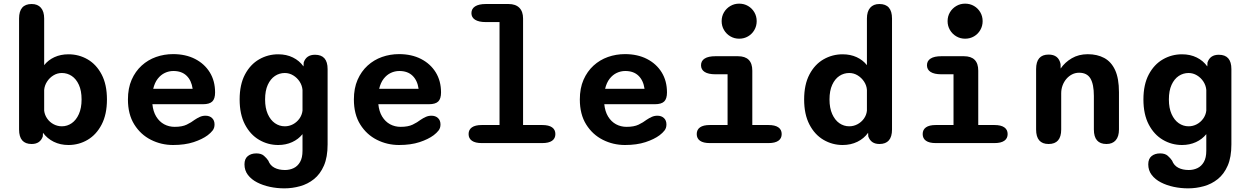

<svg xmlns="http://www.w3.org/2000/svg" viewBox="-20 -784 6849 1052"><path d="M153.5 5Q84.5 5 84.5 -74.5V-682.5Q84.5 -762 153.5 -762Q186.5 -762 204.2 -741.5Q222 -721 222 -682.5V-427Q244 -455 278.2 -470.8Q312.5 -486.5 355 -486.5Q412 -486.5 460 -458.8Q508 -431 537 -375.8Q566 -320.5 566 -239Q566 -157.5 537 -101.8Q508 -46 460 -17.8Q412 10.5 355 10.5Q310.5 10.5 274.5 -7.2Q238.5 -25 215.5 -56.5L214.5 -36.5Q200 5 153.5 5ZM222 -177.5Q225 -153.5 238.8 -134Q252.5 -114.5 273.8 -103.2Q295 -92 319 -92Q348.5 -92 373 -109Q397.5 -126 412.2 -159Q427 -192 427 -239Q427 -287 412.2 -319.2Q397.5 -351.5 373 -367.8Q348.5 -384 319 -384Q294 -384 272.8 -371Q251.5 -358 237.8 -336.8Q224 -315.5 222 -291Z M928.5 10.5Q863.5 10.5 807 -18Q750.5 -46.5 715.8 -102Q681 -157.5 681 -239Q681 -300.5 701.2 -346.8Q721.5 -393 756 -424.5Q790.5 -456 835 -471.8Q879.5 -487.5 928.5 -487.5Q997 -487.5 1048.8 -461Q1100.5 -434.5 1129.5 -387.5Q1158.5 -340.5 1158.5 -277.5Q1158.5 -243 1143.2 -228Q1128 -213 1092 -213H815Q819 -173 836 -145.2Q853 -117.5 879.2 -103.2Q905.5 -89 937 -89Q978 -89 1003.2 -101.2Q1028.5 -113.5 1046.5 -127.5Q1060.5 -137 1075 -143.5Q1089.5 -150 1106 -150Q1128 -150 1141.8 -137.2Q1155.5 -124.5 1155.5 -102Q1155.5 -82.5 1145 -69Q1134.5 -55.5 1118 -43Q1088.5 -21 1040.8 -5.2Q993 10.5 928.5 10.5ZM819.5 -297.5H1035.5Q1029 -343.5 1002.2 -369.2Q975.5 -395 930 -395Q905.5 -395 883.2 -384.5Q861 -374 844.2 -352.5Q827.5 -331 819.5 -297.5Z M1538 248Q1497.5 248 1458.8 239.8Q1420 231.5 1388.5 215.2Q1357 199 1338.2 174.2Q1319.5 149.5 1319.5 116.5Q1319.5 86 1337.8 71.2Q1356 56.5 1384.5 56.5Q1411.5 56.5 1426.2 69.5Q1441 82.5 1450 96Q1460 122.5 1483.8 135Q1507.5 147.5 1541.5 147.5Q1567 147.5 1588.8 137.2Q1610.5 127 1624 103.8Q1637.5 80.5 1637.5 42V-49Q1615 -21 1580.5 -5.2Q1546 10.5 1504.5 10.5Q1448 10.5 1399.8 -17.8Q1351.5 -46 1322.2 -101.8Q1293 -157.5 1293 -239Q1293 -320.5 1322.2 -375.8Q1351.5 -431 1399.8 -458.8Q1448 -486.5 1504.5 -486.5Q1549.5 -486.5 1585 -469Q1620.5 -451.5 1643 -420L1644 -441.5Q1658 -484 1706 -484Q1775 -484 1775 -405.5V7.5Q1775 77 1754.8 123.5Q1734.5 170 1700.5 197.2Q1666.5 224.5 1624.2 236.2Q1582 248 1538 248ZM1540.5 -92Q1564.5 -92 1585.5 -103.2Q1606.5 -114.5 1620.5 -134Q1634.5 -153.5 1637.5 -177.5V-291Q1635.5 -315.5 1621.8 -336.8Q1608 -358 1586.5 -371Q1565 -384 1540.5 -384Q1511 -384 1486.5 -367.8Q1462 -351.5 1447.2 -319.2Q1432.5 -287 1432.5 -239Q1432.5 -192 1447.2 -159Q1462 -126 1486.5 -109Q1511 -92 1540.5 -92Z M2166.5 10.5Q2101.5 10.5 2045 -18Q1988.5 -46.5 1953.8 -102Q1919 -157.5 1919 -239Q1919 -300.5 1939.2 -346.8Q1959.5 -393 1994 -424.5Q2028.5 -456 2073 -471.8Q2117.5 -487.5 2166.5 -487.5Q2235 -487.5 2286.8 -461Q2338.5 -434.5 2367.5 -387.5Q2396.5 -340.5 2396.5 -277.5Q2396.5 -243 2381.2 -228Q2366 -213 2330 -213H2053Q2057 -173 2074 -145.2Q2091 -117.5 2117.2 -103.2Q2143.5 -89 2175 -89Q2216 -89 2241.2 -101.2Q2266.5 -113.5 2284.5 -127.5Q2298.5 -137 2313 -143.5Q2327.5 -150 2344 -150Q2366 -150 2379.8 -137.2Q2393.5 -124.5 2393.5 -102Q2393.5 -82.5 2383 -69Q2372.5 -55.5 2356 -43Q2326.5 -21 2278.8 -5.2Q2231 10.5 2166.5 10.5ZM2057.5 -297.5H2273.5Q2267 -343.5 2240.2 -369.2Q2213.5 -395 2168 -395Q2143.5 -395 2121.2 -384.5Q2099 -374 2082.2 -352.5Q2065.5 -331 2057.5 -297.5Z M2620 0Q2584 0 2565.8 -12.8Q2547.5 -25.5 2547.5 -49.5Q2547.5 -73.5 2565.8 -86.2Q2584 -99 2620 -99H2717V-663H2642Q2603.5 -663 2583.2 -675.8Q2563 -688.5 2563 -712Q2563 -736 2583.2 -749Q2603.5 -762 2642 -762H2766.5Q2805 -762 2825.5 -741.5Q2846 -721 2846 -682.5V-99H2950.5Q2987 -99 3005 -86.2Q3023 -73.5 3023 -49.5Q3023 -25.5 3005 -12.8Q2987 0 2950.5 0Z M3404.5 10.5Q3339.5 10.5 3283 -18Q3226.5 -46.5 3191.8 -102Q3157 -157.5 3157 -239Q3157 -300.5 3177.2 -346.8Q3197.5 -393 3232 -424.5Q3266.5 -456 3311 -471.8Q3355.5 -487.5 3404.5 -487.5Q3473 -487.5 3524.8 -461Q3576.5 -434.5 3605.5 -387.5Q3634.5 -340.5 3634.5 -277.5Q3634.5 -243 3619.2 -228Q3604 -213 3568 -213H3291Q3295 -173 3312 -145.2Q3329 -117.5 3355.2 -103.2Q3381.5 -89 3413 -89Q3454 -89 3479.2 -101.2Q3504.5 -113.5 3522.5 -127.5Q3536.5 -137 3551 -143.5Q3565.5 -150 3582 -150Q3604 -150 3617.8 -137.2Q3631.5 -124.5 3631.5 -102Q3631.5 -82.5 3621 -69Q3610.5 -55.5 3594 -43Q3564.5 -21 3516.8 -5.2Q3469 10.5 3404.5 10.5ZM3295.5 -297.5H3511.5Q3505 -343.5 3478.2 -369.2Q3451.5 -395 3406 -395Q3381.5 -395 3359.2 -384.5Q3337 -374 3320.2 -352.5Q3303.5 -331 3295.5 -297.5Z M3869.5 -99H3966.5V-377H3900Q3861 -377 3841 -389.8Q3821 -402.5 3821 -426.5Q3821 -450.5 3841 -463.2Q3861 -476 3900 -476H4023Q4102 -476 4102 -397V-99H4190.5Q4226.5 -99 4244.8 -86.2Q4263 -73.5 4263 -49.5Q4263 -25.5 4244.8 -12.8Q4226.5 0 4190.5 0H3869.5Q3833.5 0 3815.5 -12.8Q3797.5 -25.5 3797.5 -49.5Q3797.5 -73.5 3815.5 -86.2Q3833.5 -99 3869.5 -99ZM3934 -668Q3934 -695 3947 -716.8Q3960 -738.5 3981.8 -751.2Q4003.5 -764 4030 -764Q4057 -764 4078.8 -751.2Q4100.5 -738.5 4113.2 -716.8Q4126 -695 4126 -668Q4126 -641.5 4113.2 -619.5Q4100.5 -597.5 4078.8 -584.8Q4057 -572 4030 -572Q4003.5 -572 3981.8 -584.8Q3960 -597.5 3947 -619.5Q3934 -641.5 3934 -668Z M4798.5 5Q4752 5 4737.5 -36.5L4736.5 -56.5Q4714 -25 4677.8 -7.2Q4641.5 10.5 4597 10.5Q4540.5 10.5 4492.2 -17.8Q4444 -46 4415 -101.8Q4386 -157.5 4386 -239Q4386 -320.5 4415 -375.8Q4444 -431 4492.2 -458.8Q4540.5 -486.5 4597 -486.5Q4639.5 -486.5 4673.8 -470.8Q4708 -455 4730 -427V-682.5Q4730 -721 4747.8 -741.5Q4765.5 -762 4798.5 -762Q4867.5 -762 4867.5 -682.5V-74.5Q4867.5 5 4798.5 5ZM4730 -177.5V-291Q4728.5 -315.5 4714.5 -336.8Q4700.5 -358 4679.2 -371Q4658 -384 4633 -384Q4603.5 -384 4579 -367.8Q4554.5 -351.5 4539.8 -319.2Q4525 -287 4525 -239Q4525 -192 4539.8 -159Q4554.5 -126 4579 -109Q4603.5 -92 4633 -92Q4657 -92 4678.2 -103.2Q4699.5 -114.5 4713.5 -134Q4727.5 -153.5 4730 -177.5Z M5107.5 -99H5204.5V-377H5138Q5099 -377 5079 -389.8Q5059 -402.5 5059 -426.5Q5059 -450.5 5079 -463.2Q5099 -476 5138 -476H5261Q5340 -476 5340 -397V-99H5428.5Q5464.5 -99 5482.8 -86.2Q5501 -73.5 5501 -49.5Q5501 -25.5 5482.8 -12.8Q5464.5 0 5428.5 0H5107.5Q5071.5 0 5053.5 -12.8Q5035.5 -25.5 5035.5 -49.5Q5035.5 -73.5 5053.5 -86.2Q5071.5 -99 5107.5 -99ZM5172 -668Q5172 -695 5185 -716.8Q5198 -738.5 5219.8 -751.2Q5241.5 -764 5268 -764Q5295 -764 5316.8 -751.2Q5338.5 -738.5 5351.2 -716.8Q5364 -695 5364 -668Q5364 -641.5 5351.2 -619.5Q5338.5 -597.5 5316.8 -584.8Q5295 -572 5268 -572Q5241.5 -572 5219.8 -584.8Q5198 -597.5 5185 -619.5Q5172 -641.5 5172 -668Z M6042.5 5Q5973.5 5 5973.5 -74.5V-258.5Q5973.5 -322 5954.8 -353.8Q5936 -385.5 5892.5 -385.5Q5872 -385.5 5854.2 -376.5Q5836.5 -367.5 5823 -351.8Q5809.5 -336 5802 -315.8Q5794.5 -295.5 5794.5 -273V-74.5Q5794.5 5 5725.5 5Q5657 5 5657 -74.5V-405.5Q5657 -485 5725.5 -485Q5780.5 -485 5791 -433L5791.5 -408.5Q5814.5 -442.5 5852.5 -464.8Q5890.5 -487 5940 -487Q5991.5 -487 6030 -466.5Q6068.5 -446 6089.8 -400.2Q6111 -354.5 6111 -278.5V-74.5Q6111 -36 6093.2 -15.5Q6075.5 5 6042.5 5Z M6490 248Q6449.5 248 6410.8 239.8Q6372 231.5 6340.5 215.2Q6309 199 6290.2 174.2Q6271.5 149.5 6271.5 116.5Q6271.5 86 6289.8 71.2Q6308 56.5 6336.5 56.5Q6363.5 56.5 6378.2 69.5Q6393 82.5 6402 96Q6412 122.5 6435.8 135Q6459.5 147.5 6493.5 147.5Q6519 147.5 6540.8 137.2Q6562.5 127 6576 103.8Q6589.5 80.5 6589.5 42V-49Q6567 -21 6532.5 -5.2Q6498 10.5 6456.5 10.5Q6400 10.5 6351.8 -17.8Q6303.5 -46 6274.2 -101.8Q6245 -157.5 6245 -239Q6245 -320.5 6274.2 -375.8Q6303.5 -431 6351.8 -458.8Q6400 -486.5 6456.5 -486.5Q6501.5 -486.5 6537 -469Q6572.5 -451.5 6595 -420L6596 -441.5Q6610 -484 6658 -484Q6727 -484 6727 -405.5V7.5Q6727 77 6706.8 123.5Q6686.5 170 6652.5 197.2Q6618.5 224.5 6576.2 236.2Q6534 248 6490 248ZM6492.5 -92Q6516.5 -92 6537.5 -103.2Q6558.5 -114.5 6572.5 -134Q6586.5 -153.5 6589.5 -177.5V-291Q6587.5 -315.5 6573.8 -336.8Q6560 -358 6538.5 -371Q6517 -384 6492.5 -384Q6463 -384 6438.5 -367.8Q6414 -351.5 6399.2 -319.2Q6384.5 -287 6384.5 -239Q6384.5 -192 6399.2 -159Q6414 -126 6438.5 -109Q6463 -92 6492.5 -92Z"/></svg>

Font: Sono ExtraLight Monospace SemiBold
Style: Regular
Weight: 600
Version: Version 2.112